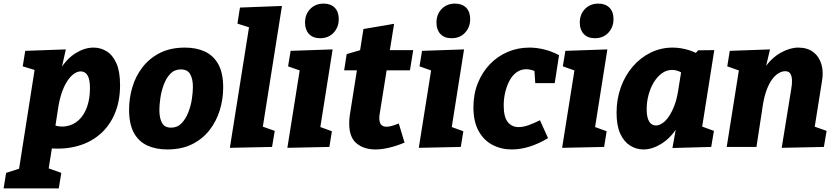

<svg xmlns="http://www.w3.org/2000/svg" viewBox="-89 -815 4638 1065"><path d="M-69 230 -55 144 94 96 6 190 106 -447 126 -420 37 -447 51 -533 276 -541 241 -382 196 -291Q210 -375 246.5 -433Q283 -491 332 -521Q381 -551 430 -551Q469 -551 502.5 -530.5Q536 -510 556.5 -464.5Q577 -419 577 -343Q577 -247 543 -174Q509 -101 447 -55.5Q385 -10 300 4Q215 18 113 -4L203 -19L169 195L111 94L251 144L237 230ZM214 -89 181 -131Q234 -108 276 -114.5Q318 -121 348 -149Q378 -177 394 -222.5Q410 -268 410 -325Q410 -375 396.5 -397Q383 -419 359 -419Q341 -419 322.5 -406.5Q304 -394 287 -369.5Q270 -345 257 -310Q244 -275 236 -231Z M937 -551Q1000 -551 1047.5 -529Q1095 -507 1122 -458.5Q1149 -410 1149 -329Q1149 -266 1130.5 -205Q1112 -144 1074 -94.5Q1036 -45 977.5 -15.5Q919 14 838 14Q776 14 728 -8Q680 -30 653.5 -78.5Q627 -127 627 -207Q627 -270 645 -331Q663 -392 701 -441.5Q739 -491 797.5 -521Q856 -551 937 -551ZM914 -430Q879 -430 856 -406Q833 -382 819.5 -345.5Q806 -309 800.5 -271Q795 -233 795 -205Q795 -160 809.5 -133.5Q824 -107 860 -107Q895 -107 918 -131Q941 -155 955.5 -192Q970 -229 975.5 -267Q981 -305 981 -333Q981 -377 966 -403.5Q951 -430 914 -430Z M1186 5 1305 -744 1363 -641 1228 -684 1242 -773 1475 -782 1356 -31 1294 -139 1435 -89 1420 0Z M1505 5 1586 -504 1645 -399 1509 -447 1523 -533 1756 -541 1675 -29 1617 -136 1752 -87 1738 0ZM1687 -603Q1647 -603 1625 -626.5Q1603 -650 1603 -689Q1603 -736 1632 -765.5Q1661 -795 1706 -795Q1745 -795 1767.5 -772.5Q1790 -750 1790 -709Q1790 -664 1761.5 -633.5Q1733 -603 1687 -603Z M2155 -24Q2112 -6 2070.5 4Q2029 14 1994 14Q1929 14 1888.5 -20Q1848 -54 1848 -129Q1848 -140 1848.5 -150.5Q1849 -161 1851 -174L1894 -446L1910 -425H1820L1834 -515L1934 -544L1905 -515L1927 -654L2097 -683L2070 -515L2059 -537H2203L2185 -425H2038L2059 -446L2017 -183Q2016 -179 2015.5 -172.5Q2015 -166 2015 -159Q2015 -134 2025.5 -123Q2036 -112 2055 -112Q2069 -112 2086 -117Q2103 -122 2123 -130Z M2234 5 2315 -504 2374 -399 2238 -447 2252 -533 2485 -541 2404 -29 2346 -136 2481 -87 2467 0ZM2416 -603Q2376 -603 2354 -626.5Q2332 -650 2332 -689Q2332 -736 2361 -765.5Q2390 -795 2435 -795Q2474 -795 2496.5 -772.5Q2519 -750 2519 -709Q2519 -664 2490.5 -633.5Q2462 -603 2416 -603Z M2750 14Q2691 14 2642.5 -11.5Q2594 -37 2565.5 -89Q2537 -141 2537 -220Q2537 -293 2561.5 -354Q2586 -415 2628.5 -459Q2671 -503 2727 -527Q2783 -551 2848 -551Q2887 -551 2928.5 -541Q2970 -531 3012 -509L2988 -354H2880L2875 -430L2891 -414Q2859 -431 2830 -431Q2800 -431 2776.5 -414Q2753 -397 2737.5 -368Q2722 -339 2713.5 -303.5Q2705 -268 2705 -230Q2705 -166 2727.5 -138Q2750 -110 2788 -110Q2813 -110 2842.5 -120.5Q2872 -131 2906 -148L2951 -49Q2900 -18 2849 -2Q2798 14 2750 14Z M3029 5 3110 -504 3169 -399 3033 -447 3047 -533 3280 -541 3199 -29 3141 -136 3276 -87 3262 0ZM3211 -603Q3171 -603 3149 -626.5Q3127 -650 3127 -689Q3127 -736 3156 -765.5Q3185 -795 3230 -795Q3269 -795 3291.5 -772.5Q3314 -750 3314 -709Q3314 -664 3285.5 -633.5Q3257 -603 3211 -603Z M3480 14Q3440 14 3406 -7.5Q3372 -29 3351.5 -73.5Q3331 -118 3331 -190Q3331 -265 3354.5 -330.5Q3378 -396 3420.5 -445.5Q3463 -495 3520 -523Q3577 -551 3642 -551Q3688 -551 3735 -536Q3782 -521 3828 -487L3754 -503L3784 -536L3873 -537L3793 -31L3735 -139L3871 -89L3856 0L3641 6L3670 -157L3719 -248Q3705 -164 3666.5 -105.5Q3628 -47 3578 -16.5Q3528 14 3480 14ZM3549 -119Q3567 -119 3586 -132Q3605 -145 3621.5 -169.5Q3638 -194 3651.5 -229Q3665 -264 3672 -308L3694 -445L3721 -392Q3699 -410 3679 -418.5Q3659 -427 3639 -427Q3608 -427 3582.5 -408.5Q3557 -390 3538 -359Q3519 -328 3508.5 -289Q3498 -250 3498 -209Q3498 -164 3511.5 -141.5Q3525 -119 3549 -119Z M4247 5 4300 -322Q4305 -349 4304 -371.5Q4303 -394 4294.5 -407Q4286 -420 4266 -420Q4248 -420 4229 -408.5Q4210 -397 4193.5 -374.5Q4177 -352 4164 -317.5Q4151 -283 4143 -236L4107 0H3942L4022 -504L4081 -399L3945 -447L3959 -533L4182 -541L4145 -383L4093 -290Q4110 -380 4151 -437.5Q4192 -495 4242.5 -523Q4293 -551 4339 -551Q4389 -551 4421.5 -526.5Q4454 -502 4467 -459.5Q4480 -417 4470 -362L4426 -86L4355 -139L4496 -89L4481 0Z"/></svg>

Font: Bitter Thin ExtraBold
Style: Italic
Weight: 800
Italic angle: -9°
Version: Version 2.002